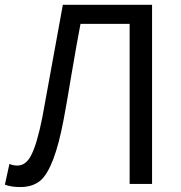

<svg xmlns="http://www.w3.org/2000/svg" viewBox="-20 -753 743 786"><path d="M63.5 12.7Q24.4 12.7 0 2.9L18.6 -82Q34.2 -75.2 50.8 -75.2Q86.9 -75.2 108.4 -119.1Q131.8 -165 153.3 -272.5Q156.2 -286.1 237.3 -733.4H602.5V0H510.7V-655.3H309.6Q295.9 -585 272.5 -447.3Q252 -323.2 240.2 -261.7Q203.1 -65.4 146.5 -14.6Q114.3 12.7 63.5 12.7Z"/></svg>

Font: Taipei Sans TC Beta
Style: Regular
Weight: 400
Designer: JT Foundry
Foundry: JT Foundry
Version: Version 1.000